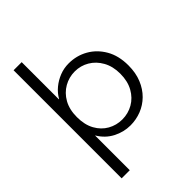

<svg xmlns="http://www.w3.org/2000/svg" viewBox="-264 -849 1172 1172"><g transform="rotate(-45 322.0 -263.5)"><path d="M77 203V-730H147V-409H149Q168 -443 198.5 -468Q229 -493 266 -507.5Q303 -522 344 -522Q412 -522 468.5 -490Q525 -458 559.5 -398.5Q594 -339 594 -255Q594 -191 573.5 -141Q553 -91 518 -56.5Q483 -22 438 -4.5Q393 13 344 13Q286 13 233 -14.5Q180 -42 148 -96H147V203ZM334 -48Q385 -48 428 -72.5Q471 -97 497 -143.5Q523 -190 523 -255Q523 -318 497 -364.5Q471 -411 428.5 -436Q386 -461 336 -461Q286 -461 243 -436.5Q200 -412 174 -366Q148 -320 148 -254Q148 -188 173.5 -142Q199 -96 241.5 -72Q284 -48 334 -48Z"/></g></svg>

Font: MuseoModerno SemiBold Light
Style: Regular
Weight: 300
Version: Version 1.001